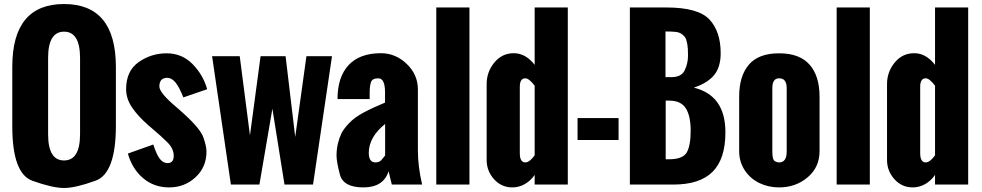

<svg xmlns="http://www.w3.org/2000/svg" viewBox="-20 -916 4872 953"><path d="M377.4 -628.9Q377 -758.8 297.9 -758.8Q218.8 -758.8 218.8 -628.9V-249Q218.8 -119.6 297.9 -119.6Q377 -119.6 377.4 -249ZM41 -289.1V-584.5Q41 -896 297.9 -896Q554.7 -896 555.2 -584.5V-293.5Q555.2 -55.7 454.8 -19.3Q354.5 17.1 297.9 17.1Q241.2 17.1 141.1 -18.6Q41 -54.2 41 -289.1Z M810.5 -529.8Q771 -529.8 771 -486.8Q771 -454.6 859.9 -380.4L890.1 -353.5Q973.6 -278.3 989.3 -234.4Q1004.9 -190.4 1004.9 -163.6Q1004.9 -86.4 950.4 -36.1Q896 14.2 819.8 14.2Q743.7 14.2 689.7 -32.2Q635.7 -78.6 614.7 -153.8L740.7 -198.7Q757.8 -147 773.9 -126.7Q790 -106.4 811.5 -106.4Q842.3 -106.4 842.3 -142.6Q842.3 -178.7 810.5 -210Q778.8 -241.2 744.6 -270L717.8 -293Q665.5 -338.4 635.7 -382.1Q606 -425.8 606 -473.6Q606 -564 668.2 -607.7Q730.5 -651.4 807.1 -651.4Q883.3 -651.4 935.8 -597.9Q988.3 -544.4 1008.3 -473.1L890.1 -432.6Q868.7 -486.3 849.9 -508.1Q831.1 -529.8 810.5 -529.8Z M1126 0 1032.7 -637.2H1169.9L1220.7 -244.1L1273.4 -637.2H1397.5L1445.3 -236.3L1501 -637.2H1627.9L1533.7 0H1392.1L1332 -376.5L1267.6 0Z M1891.1 -460.4Q1890.6 -527.3 1857.4 -527.3Q1827.1 -527.3 1821 -507.3Q1814.9 -487.3 1814.9 -460.4V-424.3H1655.3Q1655.3 -534.2 1710.4 -593Q1765.6 -651.9 1870.6 -651.9Q1943.8 -651.9 1999 -598.6Q2054.2 -545.4 2054.2 -472.2V-169.4Q2054.2 -90.8 2075.2 0H1924.8L1908.7 -65.9Q1883.3 14.2 1783.7 14.2Q1684.1 14.2 1667.2 -49.3Q1650.4 -112.8 1650.4 -144Q1650.4 -175.3 1657.2 -203.6Q1664.1 -231.9 1674.6 -253.7Q1685.1 -275.4 1712.2 -304.2Q1739.3 -333 1784.4 -357.2Q1829.6 -381.3 1891.1 -406.7ZM1810.5 -157.2Q1810.5 -109.9 1843.8 -109.9Q1862.3 -109.9 1872.6 -121.3Q1882.8 -132.8 1891.6 -144V-300.8Q1810.5 -235.4 1810.5 -157.2Z M2145.5 0V-878.9H2310.1V0Z M2587.4 -527.3Q2560.1 -527.3 2560.1 -485.4V-155.8Q2560.1 -109.9 2587.4 -109.9Q2608.4 -109.9 2633.8 -145V-490.7Q2606 -527.3 2587.4 -527.3ZM2633.8 -594.2V-878.9H2798.3V0H2633.8V-47.9Q2614.3 -19 2585 -2.4Q2555.7 14.2 2522.9 14.2Q2468.8 14.2 2432.1 -26.6Q2395.5 -67.4 2395.5 -122.1V-498.5Q2395.5 -559.1 2433.6 -605.5Q2471.7 -651.9 2530.3 -651.9Q2588.9 -651.9 2633.8 -594.2Z M2846.7 -221.2V-330.1H3050.3V-221.2Z M3106.4 0V-878.9H3287.6Q3445.8 -878.9 3501.5 -819.1Q3557.1 -759.3 3557.1 -651.9Q3557.1 -583 3524.7 -543.5Q3492.2 -503.9 3423.8 -481Q3580.6 -442.9 3580.6 -259.3Q3580.6 -127 3517.1 -63.5Q3453.6 0 3323.2 0ZM3283.2 -533.2H3313.5Q3362.3 -533.2 3378.7 -567.4Q3395 -601.6 3395 -640.1Q3395 -678.2 3391.8 -694.8Q3388.7 -711.4 3384.8 -722.4Q3380.9 -733.4 3367.4 -744.4Q3354 -755.4 3334.7 -757.6Q3315.4 -759.8 3283.2 -759.8ZM3284.2 -125.5H3300.8Q3369.1 -125.5 3388.7 -159.4Q3408.2 -193.4 3408.2 -267.1Q3408.2 -340.3 3384 -378.4Q3359.9 -416.5 3301.8 -416.5H3284.2Z M3648.9 -165.5V-436.5Q3648.9 -538.6 3697 -595Q3745.1 -651.4 3847.2 -651.4Q3949.2 -651.4 3998.5 -595Q4047.9 -538.6 4047.9 -436.5V-165.5Q4047.9 -85.9 3988.8 -35.9Q3929.7 14.2 3847.2 14.2Q3793.9 14.2 3749 -7.6Q3704.1 -29.3 3676.5 -71Q3648.9 -112.8 3648.9 -165.5ZM3884.8 -163.6V-479Q3884.8 -527.3 3847.2 -527.3Q3813.5 -527.3 3813.5 -479V-163.6Q3813.5 -124.5 3824.5 -117.2Q3835.4 -109.9 3847.2 -109.9Q3884.8 -109.9 3884.8 -163.6Z M4132.8 0V-878.9H4297.4V0Z M4574.7 -527.3Q4547.4 -527.3 4547.4 -485.4V-155.8Q4547.4 -109.9 4574.7 -109.9Q4595.7 -109.9 4621.1 -145V-490.7Q4593.3 -527.3 4574.7 -527.3ZM4621.1 -594.2V-878.9H4785.6V0H4621.1V-47.9Q4601.6 -19 4572.3 -2.4Q4543 14.2 4510.3 14.2Q4456.1 14.2 4419.4 -26.6Q4382.8 -67.4 4382.8 -122.1V-498.5Q4382.8 -559.1 4420.9 -605.5Q4459 -651.9 4517.6 -651.9Q4576.2 -651.9 4621.1 -594.2Z"/></svg>

Font: Oswald-Bold
Style: Bold
Weight: 700
Designer: vernon adams
Foundry: vernon adams
Version: Version 2.002; ttfautohint (v0.92.18-e454-dirty) -l 8 -r 50 